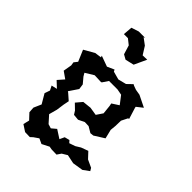

<svg xmlns="http://www.w3.org/2000/svg" viewBox="-224 -836 977 977"><g transform="rotate(45 265.0 -347.0)"><path d="M233 -733H186L146 -720L142 -670H171L200 -647L215 -598L240 -584L287 -595L318 -662L286 -661L259 -704L224 -730ZM51 -467 77 -406 62 -387 65 -368 57 -322 94 -296 65 -263 98 -232 67 -225 79 -201 69 -172 99 -121 81 -80 83 -49 112 -18 104 15 139 38 174 39 187 27 213 9 241 22 280 2 297 5 333 6 348 -16 376 -33 424 -23 481 -32 514 -56 505 -71 464 -90 434 -122 396 -108 370 -92 338 -81 327 -93 300 -86 288 -60 243 -89 218 -68 195 -75 161 -113 173 -157 179 -200 185 -230 152 -259 146 -263 179 -312 175 -341 149 -372 139 -389 185 -417 233 -415 237 -418 257 -448H318L350 -442L383 -399L346 -375L349 -360L354 -312L331 -278L287 -285L240 -280L212 -247L241 -219L253 -200L285 -197L318 -213L346 -212L378 -193L397 -195L451 -229L439 -278L442 -309L443 -348L460 -382L466 -384L447 -445L446 -451L479 -477L416 -508L386 -513L364 -521L357 -525L329 -498L285 -487L241 -499L236 -509L198 -492L140 -513L143 -504L107 -499Z"/></g></svg>

Font: チョークS
Style: Regular
Weight: 400
Designer: [Stick] Fontworks Inc.
Foundry: [Stick] Fontworks Inc.
Version: Version 1.200;FEAKit 1.0